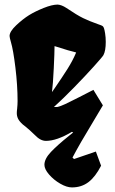

<svg xmlns="http://www.w3.org/2000/svg" viewBox="-20 -608 503 842"><path d="M216.3 -138.7H230.5Q245.1 -141.6 266.8 -151.9Q288.6 -162.1 327.6 -182.1Q357.9 -198.2 389.6 -213.9L431.2 -146Q401.9 -96.2 386.7 -71.3Q329.6 22.5 297.9 83L304.7 89.4L400.4 56.6L423.3 118.7Q398.4 167.5 367.9 190.7Q337.4 213.9 295.4 213.9Q272.5 213.9 243.9 197.3Q215.3 180.7 195.1 157.2Q174.8 133.8 174.8 114.7Q174.8 88.4 203.6 58.1Q232.4 27.8 283.7 -13.2L300.8 -26.9L295.4 -29.8Q229 9.8 181.6 9.8Q168.9 9.8 156.7 3.2Q144.5 -3.4 129.9 -18.6Q117.2 -31.2 110.8 -36.6Q100.6 -45.9 91.6 -53Q82.5 -60.1 80.1 -62Q64.9 -75.7 59.3 -87.2Q53.7 -98.6 53.7 -111.8Q53.7 -120.6 55.2 -131.3Q57.1 -149.9 57.1 -165Q57.1 -233.4 47.6 -311.5Q38.1 -389.6 27.8 -423.8Q22 -443.8 22 -450.2Q22 -469.7 51 -497.1Q80.1 -524.4 107.4 -541.5Q134.3 -558.1 171.4 -573Q208.5 -587.9 232.9 -587.9Q250 -586.9 271 -573.2Q317.9 -541.5 344.5 -528.6Q371.1 -515.6 409.7 -502L423.3 -497.1Q429.2 -494.6 431.6 -492.2Q434.1 -489.7 436.3 -483.2Q438.5 -476.6 440.9 -461.9Q443.8 -444.3 443.8 -424.3Q443.8 -385.3 433.6 -366.2Q429.2 -358.4 391.6 -316.7Q354 -274.9 305.2 -224.9Q256.3 -174.8 216.3 -138.7ZM221.2 -223.1Q253.4 -270 276.1 -305.9Q298.8 -341.8 314 -377.9Q287.6 -383.8 219.2 -405.8Q219.2 -378.9 215.8 -308.6Q212.4 -238.3 208 -205.1L207.5 -203.6Z"/></svg>

Font: Fruktur
Style: Regular
Weight: 400
Designer: Viktoriya Grabowska
Foundry: Viktoriya Grabowska
Version: Version 1.004; ttfautohint (v1.4.1)